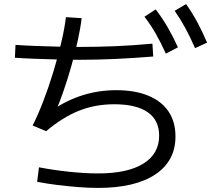

<svg xmlns="http://www.w3.org/2000/svg" viewBox="-20 -875 1040 941"><path d="M793 -612Q767 -669 742.5 -711.5Q718 -754 688 -793L743 -829Q776 -786 802 -741Q828 -696 852 -643ZM936 -639Q911 -696 887.5 -739Q864 -782 836 -822L892 -855Q923 -811 947.5 -765.5Q972 -720 995 -666ZM370 -582Q317 -582 260 -583.5Q203 -585 149.5 -587Q96 -589 53 -592L56 -655Q97 -652 150.5 -650Q204 -648 261 -646.5Q318 -645 370 -645Q455 -645 542 -648.5Q629 -652 727 -661L731 -598Q632 -590 544 -586Q456 -582 370 -582ZM460 46Q416 46 364.5 42Q313 38 260.5 31.5Q208 25 162 16L171 -55Q244 -41 321 -33Q398 -25 460 -25Q605 -25 682.5 -73Q760 -121 760 -210Q760 -286 704 -325Q648 -364 540 -364Q447 -364 367.5 -332.5Q288 -301 206 -232L140 -260Q165 -309 191.5 -377.5Q218 -446 241 -521.5Q264 -597 280.5 -667.5Q297 -738 303 -791L380 -786Q375 -740 362 -680Q349 -620 331 -556Q313 -492 292.5 -432.5Q272 -373 252 -326L238 -337Q310 -385 387.5 -409Q465 -433 550 -433Q642 -433 707 -406Q772 -379 806 -328.5Q840 -278 840 -206Q840 -86 741 -20Q642 46 460 46Z"/></svg>

Font: M PLUS 2 Thin
Style: Regular
Weight: 400
Version: Version 1.001